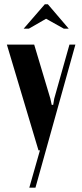

<svg xmlns="http://www.w3.org/2000/svg" viewBox="-20 -704 385 899"><path d="M90.8 -569.8 189.9 -684.1H204.1L301.8 -569.8H278.8L195.8 -616.2L115.2 -569.8ZM12.2 -495.1H140.1L215.8 -242.2L222.2 -212.9H229L233.9 -242.2L305.2 -495.1H333L146 174.8H117.2L167 0H160.2Z"/></svg>

Font: Moniqa Black Heading
Style: Regular
Weight: 900
Designer: Rajesh Rajput
Foundry: Rajesh Rajput
Version: Version 1.000